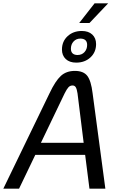

<svg xmlns="http://www.w3.org/2000/svg" viewBox="-34 -1139 723 1159"><path d="M506 -1000H444L537 -1119H619ZM340 -840Q340 -889 374 -920.5Q408 -952 460 -952Q500 -952 523 -930.5Q546 -909 546 -873Q546 -824 512 -792.5Q478 -761 426 -761Q386 -761 363 -782.5Q340 -804 340 -840ZM394 -845Q394 -826 404.5 -816.5Q415 -807 434 -807Q460 -807 476 -824.5Q492 -842 492 -868Q492 -887 481.5 -896.5Q471 -906 451 -906Q426 -906 410 -888.5Q394 -871 394 -845ZM525 -576 602 0H506L480 -204H179L81 0H-14L265 -576Q300 -650 333 -680.5Q366 -711 418 -711Q470 -711 493 -681Q516 -651 525 -576ZM471 -277 434 -575Q430 -601 423.5 -612Q417 -623 404 -623Q389 -623 379 -612Q369 -601 356 -575L213 -277Z"/></svg>

Font: KoHo Medium
Style: Italic
Weight: 500
Italic angle: -10°
Designer: Cadson Demak & Katatrad Team
Foundry: Cadson Demak Co.,Ltd.
Version: Version 1.000